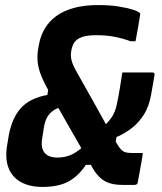

<svg xmlns="http://www.w3.org/2000/svg" viewBox="-20 -729 640 758"><path d="M281 -448Q304 -408 325 -370Q346 -332 365 -298.5Q384 -265 399 -237Q414 -209 426 -189Q438 -169 445 -156Q457 -137 467.5 -131Q478 -125 501 -125Q507 -125 513.5 -125Q520 -125 526 -125H544Q540 -96 534.5 -67Q529 -38 524 -10Q524 -5 520.5 -2Q517 1 511 1Q504 1 489.5 1Q475 1 463 1Q437 1 415.5 -5Q394 -11 376.5 -26.5Q359 -42 345 -67Q337 -81 324 -104Q311 -127 294 -156.5Q277 -186 257.5 -220Q238 -254 218 -289.5Q198 -325 178 -359Q155 -400 143 -429.5Q131 -459 128.5 -486Q126 -513 132 -544L134 -554Q140 -588 157 -616.5Q174 -645 202 -665.5Q230 -686 271 -697.5Q312 -709 368 -709Q413 -709 447.5 -703.5Q482 -698 504 -691Q526 -684 531 -678Q533 -677 533.5 -674.5Q534 -672 533 -669Q529 -643 524.5 -617.5Q520 -592 515 -566H496Q463 -578 431 -584Q399 -590 360 -590Q329 -590 309.5 -584.5Q290 -579 279 -568Q272 -561 268.5 -553Q265 -545 262 -532Q259 -518 260 -505.5Q261 -493 266 -479.5Q271 -466 281 -448ZM147 9Q97 9 62 -10.5Q27 -30 13 -68Q-1 -106 9 -160L15 -197Q29 -268 65.5 -305.5Q102 -343 167 -354L175 -404L234 -309Q209 -305 192.5 -294Q176 -283 166.5 -266.5Q157 -250 153 -224L147 -186Q140 -146 155.5 -126.5Q171 -107 207 -107Q238 -107 263.5 -119Q289 -131 320 -161L369 -78H319Q289 -33 249.5 -12Q210 9 147 9ZM463 -443Q492 -443 522 -443Q552 -443 581 -443Q587 -443 589 -440Q591 -437 590 -432L576 -352Q568 -309 549 -278Q530 -247 502.5 -225Q475 -203 440 -188L430 -135L382 -224Q404 -242 419.5 -264Q435 -286 441 -316Q448 -349 453 -379.5Q458 -410 463 -443Z"/></svg>

Font: RecMonoLinear Nerd Font Mono
Style: Bold Italic
Weight: 700
Italic angle: -10°
Monospace: yes
Version: Version 1.085; ttfautohint (v1.8.4.7-5d5b);Nerd Fonts 3.2.1